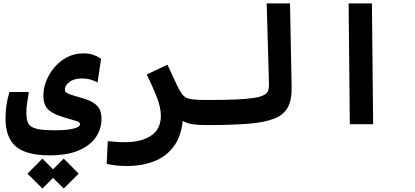

<svg xmlns="http://www.w3.org/2000/svg" viewBox="-20 -713 2384 1102"><path d="M264.2 178.7Q131.8 178.7 71.8 128.2Q11.7 77.6 11.7 -32.7Q11.7 -70.3 16.8 -107.7Q22 -145 34.2 -185.1H145.5Q139.2 -143.6 135.3 -119.4Q131.3 -95.2 131.3 -62Q131.3 -24.9 143.1 -3.7Q154.8 17.6 189.7 26.1Q224.6 34.7 293.5 34.7Q366.2 34.7 402.8 24.9Q439.5 15.1 439.5 0.5Q439.5 -12.2 419.2 -18.3Q398.9 -24.4 353.5 -37.6Q301.8 -52.7 274.9 -70.1Q248 -87.4 238.5 -110.4Q229 -133.3 229 -164.6Q229 -206.5 245.8 -249.3Q262.7 -292 293.5 -327.6Q324.2 -363.3 366 -385Q407.7 -406.7 458 -406.7Q491.7 -406.7 516.1 -398.2Q540.5 -389.6 560.1 -375.5L540 -239.7Q522.9 -249 500.5 -255.9Q478 -262.7 451.7 -262.7Q404.3 -262.7 378.2 -242.2Q352.1 -221.7 352.1 -199.7Q352.1 -190.4 357.4 -184.3Q362.8 -178.2 381.1 -171.6Q399.4 -165 439 -153.8Q491.2 -139.6 517.6 -122.1Q543.9 -104.5 553.2 -82.3Q562.5 -60.1 562.5 -31.7Q562.5 26.4 530.3 74.2Q498 122.1 431.9 150.4Q365.7 178.7 264.2 178.7ZM345.7 369.1 284.7 308.1 223.6 369.1 137.7 283.7 223.6 197.3 284.7 258.8 345.7 197.3 431.6 283.7Z M1028.8 -19Q1019 72.3 975.8 129.4Q932.6 186.5 863.8 213.1Q794.9 239.7 708 239.7Q668.9 239.7 644.3 236.6Q619.6 233.4 592.3 227.1L598.6 97.2Q626.5 99.6 646 101.3Q665.5 103 698.2 103Q792 103 847.7 65.2Q903.3 27.3 903.3 -48.8Q903.3 -95.2 880.9 -153.3Q858.4 -211.4 822.3 -285.6L940.9 -341.8Q963.4 -294.4 976.6 -264.9Q989.7 -235.4 999.8 -215.8Q1009.8 -196.3 1021.5 -178.2Q1032.2 -161.6 1046.6 -153.3Q1061 -145 1089.6 -142.1Q1118.2 -139.2 1171.9 -139.2Q1208.5 -139.2 1208.5 -75.7Q1208.5 -34.2 1196 -14.6Q1183.6 4.9 1166 4.9Q1117.2 4.9 1085.9 0.2Q1054.7 -4.4 1028.8 -19Z M1166 4.9Q1151.9 4.9 1144.8 -12.5Q1137.7 -29.8 1137.7 -70.8Q1137.7 -110.4 1147.5 -124.8Q1157.2 -139.2 1171.9 -139.2Q1271 -139.2 1335.9 -142.1Q1400.9 -145 1439.2 -151.4Q1477.5 -157.7 1495.8 -168Q1514.2 -178.2 1519.3 -193.6Q1524.4 -209 1523.9 -229.5L1510.7 -693.4H1644.5L1653.8 -213.4Q1655.3 -141.6 1632.6 -98.1Q1609.9 -54.7 1554.7 -32.5Q1499.5 -10.3 1404.5 -2.7Q1309.6 4.9 1166 4.9Z M1987.8 0 1981 -693.4H2114.7L2121.6 0Z"/></svg>

Font: Cascadia Code PL
Style: Bold
Weight: 700
Monospace: yes
Designer: Aaron Bell
Foundry: Saja Typeworks
Version: Version 2404.023; ttfautohint (v1.8.4)